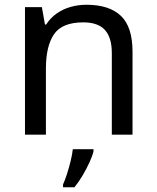

<svg xmlns="http://www.w3.org/2000/svg" viewBox="-20 -566 658 807"><path d="M343 -546Q439 -546 488 -499.5Q537 -453 537 -349V0H450V-343Q450 -408 421 -440Q392 -472 330 -472Q241 -472 207 -422Q173 -372 173 -278V0H85V-536H156L169 -463H174Q192 -491 218.5 -509.5Q245 -528 277 -537Q309 -546 343 -546ZM373 70Q369 88 356.5 115.5Q344 143 327.5 171Q311 199 293 221H245V209Q253 192 261.5 165.5Q270 139 277 110.5Q284 82 286 61H373Z"/></svg>

Font: Noto Sans Georgian
Style: Regular
Weight: 400
Designer: Monotype Design Team, Akaki Razmadze
Foundry: Google LLC
Version: Version 2.002